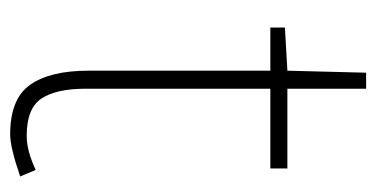

<svg xmlns="http://www.w3.org/2000/svg" viewBox="-200 -522 733 374"><g transform="rotate(90 167.0 -334.5)"><path d="M241.2 12.7Q171.9 12.7 144.5 -26.4Q117.2 -65.4 117.2 -139.6V-494.1H33.2V-522.5L117.2 -527.3L121.1 -680.7H152.3V-527.3H307.6V-494.1H152.3V-134.8Q152.3 -77.1 171.4 -48.3Q190.4 -19.5 244.1 -19.5Q273.4 -19.5 310.5 -37.1L323.2 -6.8Q266.6 12.7 241.2 12.7Z"/></g></svg>

Font: Bpmf Zihi Sans ExtraLight
Style: ExtraLight
Weight: 250
Foundry: But Ko
Version: Version 1.320